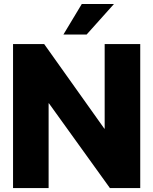

<svg xmlns="http://www.w3.org/2000/svg" viewBox="-20 -950 774 970"><path d="M688.5 -727.5V0H535.2L227.1 -428.2H225.6V0H45.9V-727.5H203.1L507.3 -299.8H508.8V-727.5ZM300.3 -775.4 393.1 -929.7H555.7L417.5 -775.4Z"/></svg>

Font: Inter Display Extra Bold
Style: Regular
Weight: 800
Designer: Rasmus Andersson
Foundry: rsms
Version: Version 4.000;git-4fc901f